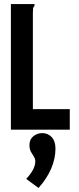

<svg xmlns="http://www.w3.org/2000/svg" viewBox="-20 -643 390 952"><path d="M34 -623H151V-614Q145 -608 144 -601Q143 -594 143 -577V-102H326V0H34ZM171 289 110 244Q155 196 155 157Q155 144 147.5 133Q140 122 133 109Q126 96 126 76Q126 48 145.5 32.5Q165 17 189 17Q218 17 236.5 37Q255 57 255 94Q255 143 234 192.5Q213 242 171 289Z"/></svg>

Font: Inconsolata ExtraCondensed Black
Style: Regular
Weight: 900
Width: 2
Monospace: yes
Designer: Raph Levien, Cyreal, Brenton Simpson
Foundry: Raph Levien, Cyreal, Google
Version: Version 3.001; ttfautohint (v1.8.2.53-6de2)